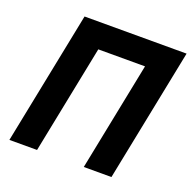

<svg xmlns="http://www.w3.org/2000/svg" viewBox="-124 -822 945 946"><g transform="rotate(20 348.5 -349.0)"><path d="M22 0 162 -698H697L557 0H412L526 -569H281L167 0Z"/></g></svg>

Font: Aneliza
Style: Bold Italic
Weight: 700
Italic angle: -11.31°
Designer: Mike Abbink, Paul van der Laan, Pieter van Rosmalen
Foundry: Bold Monday
Version: Version 3.0